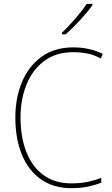

<svg xmlns="http://www.w3.org/2000/svg" viewBox="-20 -971 585 1001"><path d="M363 -699Q272 -699 210.5 -653Q149 -607 118 -529.5Q87 -452 87 -359Q87 -256 117.5 -178.5Q148 -101 207 -58Q266 -15 352 -15Q402 -15 440.5 -23.5Q479 -32 508 -44V-19Q480 -7 440.5 1.5Q401 10 352 10Q259 10 193.5 -36Q128 -82 94 -165Q60 -248 60 -359Q60 -460 94.5 -543Q129 -626 196.5 -675Q264 -724 363 -724Q446 -724 516 -690L505 -666Q469 -686 433 -692.5Q397 -699 363 -699ZM462 -944Q437 -909 397.5 -866Q358 -823 322 -792H303V-800Q337 -833 373 -874.5Q409 -916 432 -951H462Z"/></svg>

Font: Noto Sans Bengali SemiCondensed Thin
Style: Regular
Weight: 100
Width: 4
Designer: Joana Ranito - Universal Thirst; Jelle Bosma - Monotype Design Team
Foundry: Universal Thirst ehf.
Version: Version 3.000; ttfautohint (v1.8.4.7-5d5b)